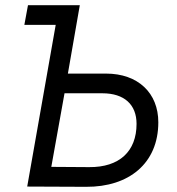

<svg xmlns="http://www.w3.org/2000/svg" viewBox="-20 -720 683 741"><path d="M74 -624H195L85 0L312 1C478 2 591 -90 591 -248C591 -361 513 -436 389 -436H242L288 -700H88ZM178 -76 229 -360H375C460 -360 507 -316 507 -242C507 -136 441 -74 324 -75Z"/></svg>

Font: Fixel Display 20240404
Style: Italic
Weight: 400
Italic angle: -10°
Designer: AlfaBravo + MacPaw
Foundry: Kyrylo Tkachov, Marchela Mozhyna, Serhii Makarenko, Maria Weinstein, Zakhar Kryvoshyya
Version: Version 1.211;Glyphs 3.2 (3225)